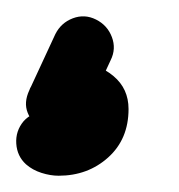

<svg xmlns="http://www.w3.org/2000/svg" viewBox="-50 -58 220 236"><path d="M18 -16Q25 -30 39.5 -35.5Q54 -41 68 -34Q82 -27 87.5 -12.5Q93 2 86 16Q78 33 70 50.5Q62 68 54 85Q47 99 32.5 99.5Q18 100 5 92Q-7 83 -13 70Q-19 57 -9 44Q12 20 47 20Q71 20 89.5 35.5Q108 51 108 76Q108 113 83 135.5Q58 158 22 158Q12 158 1 154.5Q-10 151 -18 144Q-18 144 -18 144Q-18 144 -18 144Q-29 134 -30 118.5Q-31 103 -21 91Q-11 80 4.5 79Q20 78 32 88Q34 90 27 86.5Q20 83 22 83Q33 83 33 76Q33 75 33.5 78Q34 81 34 83Q36 86 39 90Q42 94 46 95Q46 95 46 95Q45 95 47 95Q46 95 47 94Q48 94 48 94Q38 106 24 106.5Q10 107 0 100Q-11 93 -16 80.5Q-21 68 -14 53Q-6 36 2 18.5Q10 1 18 -16Q18 -16 18 -16Q18 -16 18 -16Z"/></svg>

Font: FRB American Cursive Guidelines Extrabold
Style: Bold Italic
Weight: 800
Italic angle: -25°
Version: Version 2.0;Modular Font Editor K font №1